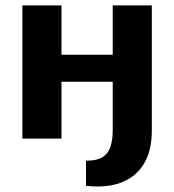

<svg xmlns="http://www.w3.org/2000/svg" viewBox="-20 -514 645 712"><path d="M208 -494V0H63V-494ZM407 -311V-211H202V-311ZM543 -31Q543 32 523.5 74.5Q504 117 469.5 141.5Q435 166 391 173.5Q347 181 299 175V82Q339 82 360 69Q381 56 389.5 30.5Q398 5 398 -31V-494H543Z"/></svg>

Font: Exo 2
Style: Bold
Weight: 700
Designer: Natanael Gama
Foundry: Natanael Gama
Version: Version 2.010